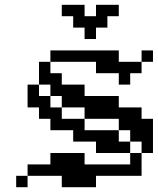

<svg xmlns="http://www.w3.org/2000/svg" viewBox="-20 -782 659 802"><path d="M190.5 -571.4H238.1V-523.8H190.5ZM238.1 -571.4H285.7V-523.8H238.1ZM285.7 -571.4H333.3V-523.8H285.7ZM333.3 -571.4H381V-523.8H333.3ZM381 -571.4H428.6V-523.8H381ZM142.9 -523.8H190.5V-476.2H142.9ZM142.9 -476.2H190.5V-428.6H142.9ZM190.5 -476.2H238.1V-428.6H190.5ZM190.5 -428.6H238.1V-381H190.5ZM238.1 -428.6H285.7V-381H238.1ZM285.7 -428.6H333.3V-381H285.7ZM285.7 -381H333.3V-333.3H285.7ZM238.1 -381H285.7V-333.3H238.1ZM95.2 -428.6H142.9V-381H95.2ZM95.2 -381H142.9V-333.3H95.2ZM142.9 -381H190.5V-333.3H142.9ZM142.9 -333.3H190.5V-285.7H142.9ZM190.5 -333.3H238.1V-285.7H190.5ZM190.5 -285.7H238.1V-238.1H190.5ZM238.1 -285.7H285.7V-238.1H238.1ZM428.6 -571.4H476.2V-523.8H428.6ZM381 -523.8H428.6V-476.2H381ZM428.6 -523.8H476.2V-476.2H428.6ZM476.2 -523.8H523.8V-476.2H476.2ZM523.8 -523.8H571.4V-476.2H523.8ZM476.2 -476.2H523.8V-428.6H476.2ZM571.4 -571.4H619V-523.8H571.4ZM333.3 -381H381V-333.3H333.3ZM381 -381H428.6V-333.3H381ZM428.6 -381H476.2V-333.3H428.6ZM95.2 -95.2H142.9V-47.6H95.2ZM142.9 -95.2H190.5V-47.6H142.9ZM190.5 -95.2H238.1V-47.6H190.5ZM238.1 -95.2H285.7V-47.6H238.1ZM285.7 -95.2H333.3V-47.6H285.7ZM333.3 -95.2H381V-47.6H333.3ZM381 -95.2H428.6V-47.6H381ZM428.6 -95.2H476.2V-47.6H428.6ZM476.2 -95.2H523.8V-47.6H476.2ZM238.1 -47.6H285.7V0H238.1ZM285.7 -47.6H333.3V0H285.7ZM333.3 -47.6H381V0H333.3ZM190.5 -142.9H238.1V-95.2H190.5ZM238.1 -142.9H285.7V-95.2H238.1ZM285.7 -142.9H333.3V-95.2H285.7ZM523.8 -95.2H571.4V-47.6H523.8ZM523.8 -142.9H571.4V-95.2H523.8ZM476.2 -190.5H523.8V-142.9H476.2ZM571.4 -190.5H619V-142.9H571.4ZM428.6 -190.5H476.2V-142.9H428.6ZM381 -190.5H428.6V-142.9H381ZM428.6 -238.1H476.2V-190.5H428.6ZM381 -238.1H428.6V-190.5H381ZM333.3 -238.1H381V-190.5H333.3ZM285.7 -238.1H333.3V-190.5H285.7ZM285.7 -285.7H333.3V-238.1H285.7ZM571.4 -238.1H619V-190.5H571.4ZM571.4 -285.7H619V-238.1H571.4ZM523.8 -285.7H571.4V-238.1H523.8ZM523.8 -238.1H571.4V-190.5H523.8ZM476.2 -285.7H523.8V-238.1H476.2ZM428.6 -333.3H476.2V-285.7H428.6ZM381 -333.3H428.6V-285.7H381ZM333.3 -333.3H381V-285.7H333.3ZM476.2 -333.3H523.8V-285.7H476.2ZM523.8 -333.3H571.4V-285.7H523.8ZM47.6 -47.6H95.2V0H47.6ZM285.7 -666.7V-714.3H333.3V-666.7ZM333.3 -619V-666.7H381V-619ZM333.3 -666.7V-714.3H381V-666.7ZM381 -666.7V-714.3H428.6V-666.7ZM428.6 -714.3V-761.9H476.2V-714.3ZM381 -714.3V-761.9H428.6V-714.3ZM285.7 -714.3V-761.9H333.3V-714.3ZM238.1 -714.3V-761.9H285.7V-714.3Z"/></svg>

Font: Jacquard 12
Style: Regular
Weight: 400
Designer: Sarah Cadigan-Fried
Version: Version 1.000; ttfautohint (v1.8.4.7-5d5b)